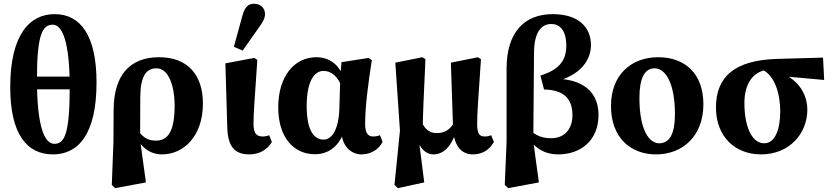

<svg xmlns="http://www.w3.org/2000/svg" viewBox="-20 -801 4397 1015"><path d="M259.9 15.2C394.3 15.2 490.3 -91.7 490.3 -365C490.3 -612.2 406.7 -726.3 268.5 -726.3C137.6 -726.3 34.1 -618.6 34.1 -340.5C34.1 -93.1 121.4 15.2 259.9 15.2ZM267.3 -40.7C215.1 -40.7 175.3 -130.6 175.3 -383.3C175.3 -621.7 205.5 -670.5 259.5 -670.5C309.2 -670.5 348.6 -579.6 348.6 -340.9C348.6 -89.1 319.9 -40.7 267.3 -40.7ZM88.8 -328.7H437.6V-395.9H88.8V-328.7Z M571 176.4 588.7 193.6 751.4 163.3 720.7 -60.3V-73.6L721.6 -286.6C722.1 -395.6 750.9 -439.8 807.3 -439.8C870.5 -439.8 903.1 -348.7 903.1 -242.2C903.1 -104.8 866.7 -57.6 804.8 -57.6C761.9 -57.6 727.6 -72.8 687.1 -145.9L678.5 -135C701.4 -45.5 755.7 15.2 836 15.2C950.8 15.2 1052.7 -80.6 1052.7 -253.8C1052.7 -405.1 972.3 -498.5 821.2 -498.5C666.7 -498.5 581.7 -404.4 580.7 -220.7L579.7 -50.4L571 176.4Z M1297.9 15.2C1350.2 15.2 1392.6 -8.6 1417.3 -50.5L1402.8 -86.4C1393.1 -82.1 1382.2 -79.5 1369.6 -79.5C1338.6 -79.5 1320.7 -91.9 1320.2 -144.4C1319.9 -201.8 1326.5 -275.1 1340.3 -484.2L1324.5 -494.9L1171.5 -466.1L1181.5 -126.4C1184.6 -27.6 1219.6 15.2 1297.9 15.2ZM1216.4 -553.8 1262.9 -533.6 1345.5 -650.9C1367.9 -682.8 1380.9 -701.5 1380.9 -726.8C1380.9 -760.4 1355.5 -781.2 1322.8 -781.2C1292.1 -781.2 1273.3 -763.9 1260.4 -714L1216.4 -553.8Z M1645 14.4C1715.8 14.4 1779.2 -27.7 1805.1 -126.2L1785.8 -96.2C1791.1 -22.8 1840.1 15.2 1892.2 15.2C1942.7 15.2 1985.7 -14.8 2002.5 -51.3L1988.7 -86.4C1979 -82.1 1967.3 -79.5 1952.9 -79.5C1923.3 -79.5 1910.3 -100.6 1910.3 -144.8C1910.3 -235.5 1925.3 -352.2 1945.6 -483.2L1928.5 -494.7L1785.2 -472.3L1778.9 -394.2L1774.1 -228.5C1770.5 -110.4 1731.7 -62.9 1690.9 -62.9C1640 -62.9 1601.3 -111.3 1601.3 -240.6C1601.3 -368.7 1640 -426.1 1690.4 -426.1C1732.1 -426.1 1766.8 -397.1 1791.4 -332.6L1805.7 -348.9C1793.7 -439.9 1736.2 -498.5 1652.4 -498.5C1537.1 -498.5 1450.9 -399.2 1450.9 -233.4C1450.9 -76.8 1530.7 14.4 1645 14.4Z M2065.4 176.4 2083.1 193.6 2222.7 163.3 2192.4 -76.1 2214.8 -103.3C2214.8 -196.8 2220.2 -282.9 2229 -487.8L2213.2 -498.5L2069.9 -469.7L2094.3 -110.4L2065.4 176.4ZM2270.9 15.2C2330.9 15.2 2379.2 -37.6 2400.9 -147L2383.6 -160.9C2361.1 -111 2324.5 -97.4 2289.3 -97.4C2257.5 -97.4 2228.2 -112.2 2209.9 -155.2L2178.1 -81.3C2198.6 -15.1 2231.8 15.2 2270.9 15.2ZM2479.4 15.2C2531.4 15.2 2568.1 -10 2591 -50.5L2576.5 -86.4C2567.1 -82.1 2556.2 -79.5 2543.9 -79.5C2515.2 -79.5 2503.1 -90.8 2502.5 -144.4C2502 -202.1 2508.8 -278.7 2522.6 -487.8L2506.9 -498.5L2363.5 -469.7L2375.6 -111.3C2381.9 -32.2 2417.6 15.2 2479.4 15.2Z M2648.4 176.4 2667 193.6 2828.8 163.3 2796.5 -73.2 2799.5 -89.7 2803.1 -522.9C2803.8 -635.3 2844.8 -674.1 2894 -674.1C2941.8 -674.1 2973.6 -637.5 2973.6 -559.6C2973.6 -487.2 2942.8 -434.4 2837 -401.5L2855.9 -328C2968.2 -325.4 3006.2 -272.9 3006.2 -191.6C3006.2 -125.3 2969.9 -70.3 2893.4 -70.3C2834.6 -70.3 2793.8 -91.7 2747.1 -150.1L2738.3 -141C2781.6 -26.8 2849.5 15.2 2931.2 15.2C3045.1 15.2 3144 -53.7 3144 -194.1C3144 -329.4 3040.6 -397.3 2866.3 -383L2868.5 -360.8C3036.3 -384.6 3104.1 -475.4 3104.1 -562.2C3104.1 -662.4 3031.9 -726.3 2902.2 -726.3C2751.6 -726.3 2658 -630.1 2658 -438V-50.4L2648.4 176.4Z M3448.3 15.2C3589 15.2 3698.4 -82.3 3698.4 -249.1C3698.4 -413.2 3600.5 -498.5 3459.5 -498.5C3316.4 -498.5 3209.9 -405 3209.9 -240.7C3209.9 -73.9 3313.1 15.2 3448.3 15.2ZM3464.9 -43.5C3412.2 -43.5 3360.3 -112.1 3360.3 -283.2C3360.3 -388.6 3387.8 -439.8 3441.2 -439.8C3495 -439.8 3548 -368.3 3548 -196.5C3548 -96.8 3521.2 -43.5 3464.9 -43.5Z M4003.4 15.2C4153.5 15.2 4247.9 -95.5 4247.9 -220.8C4247.9 -329.1 4167.9 -419.9 4022.9 -438.8L4007.3 -433.3C4074.2 -405.6 4104.7 -307.3 4104.7 -212.2C4104.7 -116.6 4077 -43.5 4020.1 -43.5C3955.7 -43.5 3915.3 -128.7 3915.3 -257.1C3915.3 -359.9 3962.7 -423.2 4035.7 -431.8L4090.9 -400.5L4336.9 -378.3L4331 -496.4L4089.5 -489.7C3863.6 -483.1 3764.9 -395.6 3764.9 -232.8C3764.9 -76.4 3868.2 15.2 4003.4 15.2Z"/></svg>

Font: Source Serif Variable
Style: Regular
Weight: 389
Designer: Frank Grießhammer
Foundry: Adobe Systems Incorporated
Version: Version 3.001;hotconv 1.0.111;makeotfexe 2.5.65597